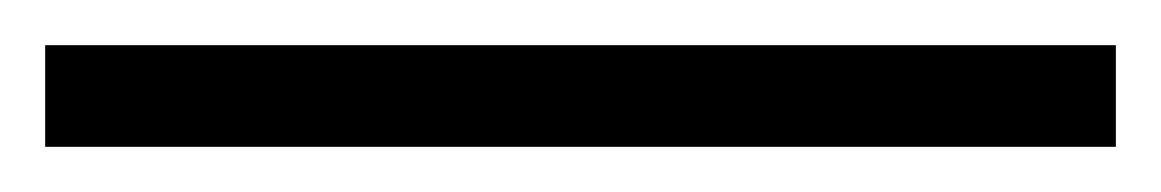

<svg xmlns="http://www.w3.org/2000/svg" viewBox="-23 -825 514 85"><path d="M471 -760H-3V-805H471Z"/></svg>

Font: Noto Sans Gurmukhi UI SemiCondensed Light
Style: Regular
Weight: 300
Width: 4
Designer: Jelle Bosma - Monotype Design Team
Foundry: Monotype Imaging Inc.
Version: Version 2.004; ttfautohint (v1.8.4.7-5d5b)